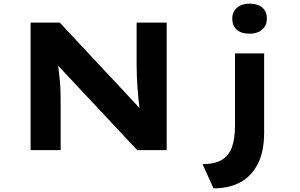

<svg xmlns="http://www.w3.org/2000/svg" viewBox="-20 -824 1646 1054"><path d="M148 0V-700H308L775 -200L750 -205Q744 -242 740.5 -275.5Q737 -309 735 -340Q733 -371 731.5 -401Q730 -431 730 -462.5Q730 -494 730 -527V-700H895V0H733L250 -516L293 -509Q297 -485 299.5 -462Q302 -439 305 -414.5Q308 -390 310 -363Q312 -336 312.5 -304Q313 -272 313 -234V0ZM1152 210 1092 77Q1158 77 1197 54Q1236 31 1253 -15.5Q1270 -62 1270 -135V-531H1430V-97Q1430 7 1396 74.5Q1362 142 1300.5 176Q1239 210 1152 210ZM1350 -639Q1305 -639 1280 -660.5Q1255 -682 1255 -722Q1255 -758 1280.5 -781Q1306 -804 1350 -804Q1395 -804 1420 -782.5Q1445 -761 1445 -722Q1445 -685 1419.5 -662Q1394 -639 1350 -639Z"/></svg>

Font: Lexend Peta
Style: Bold
Weight: 700
Designer: Bonnie Shaver-Troup, Thomas Jockin
Foundry: Lexend
Version: Version 1.007